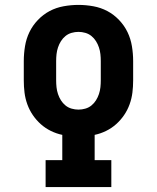

<svg xmlns="http://www.w3.org/2000/svg" viewBox="-20 -763 640 783"><path d="M166 0V-110H234V-213Q210 -218 187.5 -229Q165 -240 146.5 -256.5Q128 -273 114 -293.5Q100 -314 91.5 -337.5Q83 -361 80 -385.5Q77 -410 77 -435V-514Q77 -544 82 -574.5Q87 -605 100 -632Q113 -659 134.5 -681.5Q156 -704 182.5 -718Q209 -732 239.5 -737.5Q270 -743 300 -743Q330 -743 360.5 -737.5Q391 -732 417.5 -718Q444 -704 465.5 -681.5Q487 -659 500 -632Q513 -605 518 -574.5Q523 -544 523 -514V-435Q523 -410 520 -385.5Q517 -361 508.5 -337.5Q500 -314 486 -293.5Q472 -273 453.5 -256.5Q435 -240 412.5 -229Q390 -218 366 -213V-110H434V0ZM300 -316Q314 -316 328 -320Q342 -324 353 -333Q364 -342 371.5 -354Q379 -366 383.5 -379.5Q388 -393 389.5 -407Q391 -421 391 -435V-514Q391 -528 389.5 -542Q388 -556 383.5 -569.5Q379 -583 371.5 -595Q364 -607 353 -616Q342 -625 328 -629Q314 -633 300 -633Q286 -633 272 -629Q258 -625 247 -616Q236 -607 228.5 -595Q221 -583 216.5 -569.5Q212 -556 210.5 -542Q209 -528 209 -514V-435Q209 -421 210.5 -407Q212 -393 216.5 -379.5Q221 -366 228.5 -354Q236 -342 247 -333Q258 -324 272 -320Q286 -316 300 -316Z"/></svg>

Font: Iosevka Etoile Extrabold
Style: Regular
Weight: 800
Designer: Belleve Invis
Foundry: Belleve Invis
Version: Version 22.1.2; ttfautohint (v1.8.4)